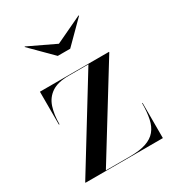

<svg xmlns="http://www.w3.org/2000/svg" viewBox="-164 -770 792 869"><g transform="rotate(-30 232.0 -336.0)"><path d="M27.5 0V-2.5L307 -457.5H203.5Q146.5 -457.5 114.8 -436Q83 -414.5 70.5 -376.5Q58 -338.5 58 -288H55V-460H416V-457.5L135.5 -2.5H260.5Q312 -2.5 345 -13.5Q378 -24.5 396.5 -46.8Q415 -69 422.2 -103.2Q429.5 -137.5 429.5 -184H432V0ZM206 -560 96 -670 98.5 -671.5 238 -605 378.5 -671.5 381 -670 271 -560Z"/></g></svg>

Font: Bodoni Moda 72pt
Style: Regular
Weight: 400
Designer: Owen Earl
Foundry: indestructible type
Version: Version 2.005